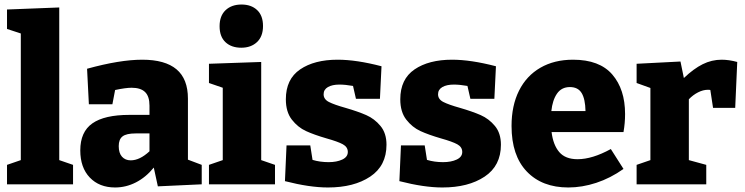

<svg xmlns="http://www.w3.org/2000/svg" viewBox="-20 -815 3294 849"><path d="M242 -782V-107L303 -86V0H11V-86L72 -107V-667L11 -687V-773Z M811 -109 872 -86V0L678 9L660 -74Q625 -31 581 -8.5Q537 14 489 14Q419 14 377 -30Q335 -74 335 -150Q335 -232 388.5 -269.5Q442 -307 552 -307H641V-348Q641 -389 621.5 -408Q602 -427 562 -427Q536 -427 489 -417L477 -354H373L365 -511Q510 -551 609 -551Q710 -551 760.5 -508.5Q811 -466 811 -379ZM641 -146V-225H580Q539 -225 522 -212Q505 -199 505 -169Q505 -138 519.5 -122Q534 -106 558 -106Q598 -106 641 -146Z M1135 -541V-107L1196 -86V0H904V-86L965 -107V-427L904 -448V-533ZM951 -699Q951 -745 977.5 -770Q1004 -795 1048 -795Q1091 -795 1117 -770.5Q1143 -746 1143 -700Q1143 -654 1116.5 -629Q1090 -604 1047 -604Q1003 -604 977 -628.5Q951 -653 951 -699Z M1508 -338Q1563 -322 1599.5 -306Q1636 -290 1662.5 -258Q1689 -226 1689 -175Q1689 -82 1617 -34Q1545 14 1430 14Q1349 14 1240 -14L1247 -172H1352L1362 -108Q1395 -98 1433 -98Q1469 -98 1493.5 -109.5Q1518 -121 1518 -143Q1518 -165 1496 -177Q1474 -189 1424 -203Q1369 -219 1333 -235.5Q1297 -252 1270.5 -286Q1244 -320 1244 -376Q1244 -465 1307 -508Q1370 -551 1473 -551Q1556 -551 1667 -522L1660 -378H1554L1541 -435Q1507 -441 1481 -441Q1449 -441 1430 -430Q1411 -419 1411 -398Q1411 -376 1434.5 -364Q1458 -352 1508 -338Z M2014 -338Q2069 -322 2105.5 -306Q2142 -290 2168.5 -258Q2195 -226 2195 -175Q2195 -82 2123 -34Q2051 14 1936 14Q1855 14 1746 -14L1753 -172H1858L1868 -108Q1901 -98 1939 -98Q1975 -98 1999.5 -109.5Q2024 -121 2024 -143Q2024 -165 2002 -177Q1980 -189 1930 -203Q1875 -219 1839 -235.5Q1803 -252 1776.5 -286Q1750 -320 1750 -376Q1750 -465 1813 -508Q1876 -551 1979 -551Q2062 -551 2173 -522L2166 -378H2060L2047 -435Q2013 -441 1987 -441Q1955 -441 1936 -430Q1917 -419 1917 -398Q1917 -376 1940.5 -364Q1964 -352 2014 -338Z M2737 -231H2419Q2426 -174 2453 -142.5Q2480 -111 2534 -111Q2599 -111 2681 -156L2737 -68Q2679 -27 2616.5 -6.5Q2554 14 2493 14Q2377 14 2309.5 -56.5Q2242 -127 2242 -258Q2242 -348 2275 -414Q2308 -480 2369.5 -515.5Q2431 -551 2514 -551Q2631 -551 2687.5 -485.5Q2744 -420 2744 -311Q2744 -270 2737 -231ZM2418 -324H2569Q2568 -377 2552 -403.5Q2536 -430 2500 -430Q2463 -430 2443 -401Q2423 -372 2418 -324Z M3240 -541 3231 -338H3133L3121 -417Q3118 -418 3110 -418Q3089 -418 3066.5 -406.5Q3044 -395 3026 -376V-107L3103 -86V0H2795V-86L2856 -107V-426L2795 -448V-533L2989 -543L3004 -470Q3047 -511 3087 -531Q3127 -551 3171 -551Q3203 -551 3240 -541Z"/></svg>

Font: Bitter Pro ExtraBold
Style: Regular
Weight: 800
Designer: Sol Matas, and Bitter project Authors
Foundry: Sol Matas
Version: Version 1.010